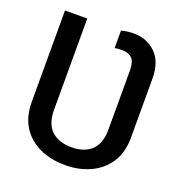

<svg xmlns="http://www.w3.org/2000/svg" viewBox="-134 -850 913 974"><g transform="rotate(20 322.5 -363.5)"><path d="M322.8 9.8Q246.6 9.8 186 -17.8Q125.5 -45.4 90.3 -99.9Q55.2 -154.3 55.2 -235.4V-727.5H175.3V-235.4Q175.3 -159.7 214.4 -123Q253.4 -86.4 322.8 -86.4Q391.6 -86.4 430.2 -123Q468.8 -159.7 468.8 -235.4V-555.7Q468.3 -601.6 449.7 -619.6Q431.2 -637.7 394 -637.7Q386.7 -637.7 376 -637Q365.2 -636.2 356.9 -634.3V-728.5Q371.1 -732.4 387.9 -734.9Q404.8 -737.3 421.9 -737.3Q496.1 -737.3 543.2 -690.2Q590.3 -643.1 590.3 -555.7V-235.4Q590.3 -154.8 554.2 -100.1Q518.1 -45.4 457.3 -17.8Q396.5 9.8 322.8 9.8Z"/></g></svg>

Font: Inter Medium
Style: Regular
Weight: 500
Designer: Rasmus Andersson
Foundry: rsms
Version: Version 4.001;git-9221beed3